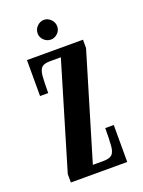

<svg xmlns="http://www.w3.org/2000/svg" viewBox="-128 -713 574 773"><g transform="rotate(-20 159.5 -326.0)"><path d="M38.5 0V-36.5L173 -487.5H126.5Q101.5 -487.5 91 -477.8Q80.5 -468 78.2 -442.5Q76 -417 76 -369.5H41V-523.5H281V-487.5L146 -36.5H191.5Q217.5 -36.5 228.2 -46.5Q239 -56.5 241.2 -83Q243.5 -109.5 243.5 -158.5H280V0ZM160.5 -568Q143.5 -568 130.8 -580.2Q118 -592.5 118 -609.5Q118 -627 130.8 -639.8Q143.5 -652.5 160.5 -652.5Q176.5 -652.5 189.2 -639.8Q202 -627 202 -609.5Q202 -592.5 189.2 -580.2Q176.5 -568 160.5 -568Z"/></g></svg>

Font: Imbue 10pt SemiBold
Style: Regular
Weight: 600
Designer: Tyler Finck
Foundry: Etcetera Type Company
Version: Version 1.102; ttfautohint (v1.8.3)